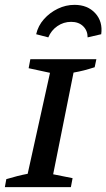

<svg xmlns="http://www.w3.org/2000/svg" viewBox="-24 -771 438 791"><path d="M-4 0 2 -33Q25 -40 47 -45.5Q69 -51 90 -55L182 -471L94 -490L101 -527H373L366 -494Q341 -486 321.5 -481Q302 -476 279 -472L195 -53L275 -37L268 0ZM283 -751Q337 -751 368.5 -716.5Q400 -682 393 -630L337 -617Q337 -645 318.5 -663Q300 -681 269 -681Q238 -681 212.5 -663.5Q187 -646 175 -617L125 -630Q133 -665 157 -692Q181 -719 214 -735Q247 -751 283 -751Z"/></svg>

Font: Piazzolla SC Medium
Style: Italic
Weight: 500
Italic angle: -11.3°
Designer: Juan Pablo del Peral
Foundry: Huerta Tipografica
Version: Version 1.330